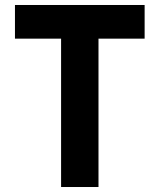

<svg xmlns="http://www.w3.org/2000/svg" viewBox="-20 -750 640 770"><path d="M225 0V-595H40V-730H560V-595H375V0Z"/></svg>

Font: Tiny ExtraBold
Style: Regular
Weight: 800
Designer: Philipp Nurullin, Konstantin Bulenkov
Foundry: JetBrains
Version: Version 2.251; ttfautohint (v1.8.4.7-5d5b)